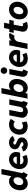

<svg xmlns="http://www.w3.org/2000/svg" viewBox="2340 -3154 822 5542"><g transform="rotate(-90 2751.0 -383.0)"><path d="M390.1 -65.9H388.2Q354.5 -30.8 312.3 -11.5Q270 7.8 222.7 7.8Q167 7.8 123 -19.3Q79.1 -46.4 54 -97.7Q28.8 -148.9 28.8 -217.8Q28.8 -298.3 62.7 -371.1Q96.7 -443.8 156.5 -488.5Q216.3 -533.2 290.5 -533.2Q334.5 -533.2 370.4 -516.6Q406.2 -500 431.2 -469.2H435.5L491.7 -752H645.5L530.3 -175.8Q527.8 -162.6 527.8 -155.3Q527.8 -142.1 534.4 -134.3Q541 -126.5 557.6 -119.1L482.9 6.3Q445.8 -8.3 422.6 -25.6Q399.4 -43 390.1 -65.9ZM405.3 -295.4Q405.3 -344.7 382.3 -374Q359.4 -403.3 316.9 -403.3Q276.9 -403.3 245.4 -378.2Q213.9 -353 196.5 -312.5Q179.2 -272 179.2 -229Q179.2 -178.2 203.4 -150.1Q227.5 -122.1 269 -122.1Q309.1 -122.1 340.1 -147.2Q371.1 -172.4 388.2 -212.4Q405.3 -252.4 405.3 -295.4Z M642.1 -228.5Q642.1 -308.1 678.7 -378.4Q715.3 -448.7 779.5 -491Q843.8 -533.2 921.9 -533.2Q981.9 -533.2 1030.8 -507.1Q1079.6 -481 1107.7 -434.8Q1135.7 -388.7 1135.7 -330.6Q1135.7 -302.7 1128.4 -268.6Q1121.1 -234.4 1110.8 -212.9H774.4Q781.7 -168 812.5 -141.8Q843.3 -115.7 890.1 -115.7Q920.4 -115.7 952.6 -125.7Q984.9 -135.7 1002.4 -149.9L1051.3 -31.7Q1015.6 -12.7 971.7 -2.4Q927.7 7.8 884.8 7.8Q809.1 7.8 754.4 -22.9Q699.7 -53.7 670.9 -107.2Q642.1 -160.6 642.1 -228.5ZM997.1 -309.6Q999.5 -319.3 999.5 -332Q999.5 -366.7 977.1 -389.2Q954.6 -411.6 916 -411.6Q871.6 -411.6 837.4 -383.1Q803.2 -354.5 785.6 -309.6Z M1148.9 -122.1 1277.8 -175.8Q1288.1 -152.3 1309.3 -134.3Q1330.6 -116.2 1358.9 -116.2Q1375.5 -116.2 1388.9 -122.6Q1402.3 -128.9 1410.2 -139.2Q1418 -149.4 1418 -160.2Q1418 -176.8 1401.9 -187.3Q1385.7 -197.8 1349.6 -212.9Q1307.6 -230.5 1280.3 -246.6Q1252.9 -262.7 1232.9 -292Q1212.9 -321.3 1212.9 -365.7Q1212.9 -416 1239.3 -454.1Q1265.6 -492.2 1310.3 -512.7Q1355 -533.2 1409.2 -533.2Q1455.6 -533.2 1494.1 -518.3Q1532.7 -503.4 1558.8 -477.3Q1585 -451.2 1596.2 -418.9L1470.2 -367.2Q1460 -385.7 1442.1 -397.5Q1424.3 -409.2 1400.9 -409.2Q1376.5 -409.2 1362.1 -396.5Q1347.7 -383.8 1347.7 -367.7Q1347.7 -355 1356.7 -345.7Q1365.7 -336.4 1379.9 -329.8Q1394 -323.2 1419.4 -314Q1461.4 -298.3 1488.5 -283.4Q1515.6 -268.6 1535.6 -240Q1555.7 -211.4 1555.7 -167Q1555.7 -116.2 1529.1 -76.4Q1502.4 -36.6 1456.3 -14.4Q1410.2 7.8 1353.5 7.8Q1304.2 7.8 1261.5 -9.3Q1218.8 -26.4 1189.2 -55.9Q1159.7 -85.4 1148.9 -122.1Z M1634.3 -229.5Q1634.3 -311.5 1671.9 -381.1Q1709.5 -450.7 1776.4 -491.9Q1843.3 -533.2 1926.3 -533.2Q1978.5 -533.2 2021.5 -517.6Q2064.5 -502 2089.4 -481L2012.7 -365.2Q1998 -380.9 1970.9 -390.9Q1943.8 -400.9 1918.5 -400.9Q1879.9 -400.9 1848.9 -377Q1817.9 -353 1800.8 -314.5Q1783.7 -275.9 1783.7 -234.4Q1783.7 -185.5 1808.8 -158Q1834 -130.4 1879.9 -130.4Q1907.2 -130.4 1934.8 -140.4Q1962.4 -150.4 1984.4 -167L2017.6 -33.7Q1989.7 -15.1 1950.2 -4.6Q1910.6 5.9 1870.1 5.9Q1803.7 5.9 1750.2 -22Q1696.8 -49.8 1665.5 -103Q1634.3 -156.2 1634.3 -229.5Z M2123.5 -155.8Q2123.5 -179.2 2128.4 -202.1L2193.8 -525.4H2349.1L2286.6 -210Q2284.2 -199.2 2284.2 -185.5Q2284.2 -155.8 2301 -139.6Q2317.9 -123.5 2345.2 -123.5Q2382.3 -123.5 2406.2 -151.1Q2430.2 -178.7 2439 -223.1L2500 -525.4H2655.8L2585.9 -176.8Q2584 -167 2584 -156.7Q2584 -141.1 2590.6 -131.8Q2597.2 -122.6 2610.4 -118.7L2557.6 7.8Q2471.2 -12.2 2450.7 -58.1H2447.8Q2418.9 -26.4 2380.9 -9.3Q2342.8 7.8 2297.9 7.8Q2250.5 7.8 2210.7 -11.5Q2170.9 -30.8 2147.2 -67.6Q2123.5 -104.5 2123.5 -155.8Z M2826.7 -752H2980.5L2927.7 -486.8H2929.2Q2958 -508.8 2990.5 -521Q3022.9 -533.2 3057.6 -533.2Q3107.9 -533.2 3150.4 -507.6Q3192.9 -481.9 3218.3 -431.6Q3243.7 -381.3 3243.7 -310.5Q3243.7 -230.5 3210.9 -157Q3178.2 -83.5 3119.4 -37.8Q3060.5 7.8 2985.8 7.8Q2937 7.8 2898.4 -12.5Q2859.9 -32.7 2835.4 -70.3H2835L2821.3 0H2676.3ZM3094.7 -296.4Q3094.7 -346.2 3071.8 -374.8Q3048.8 -403.3 3005.9 -403.3Q2964.8 -403.3 2933.1 -378.2Q2901.4 -353 2884.3 -312.7Q2867.2 -272.5 2867.2 -228.5Q2867.2 -178.2 2890.4 -150.1Q2913.6 -122.1 2956.5 -122.1Q2997.6 -122.1 3029.1 -147Q3060.5 -171.9 3077.6 -212.2Q3094.7 -252.4 3094.7 -296.4Z M3305.2 -133.8Q3305.2 -158.7 3311 -188L3378.4 -525.4H3533.2L3463.4 -178.2Q3462.4 -174.3 3462.4 -167Q3462.4 -144 3478.8 -134.3Q3495.1 -124.5 3519 -119.1L3465.3 7.8Q3305.2 -1.5 3305.2 -133.8ZM3390.6 -680.2Q3390.6 -706.5 3403.1 -728Q3415.5 -749.5 3437 -761.7Q3458.5 -773.9 3484.9 -773.9Q3510.7 -773.9 3532.2 -761.5Q3553.7 -749 3566.2 -727.8Q3578.6 -706.5 3578.6 -680.2Q3578.6 -654.3 3566.2 -632.8Q3553.7 -611.3 3532.2 -598.6Q3510.7 -585.9 3484.9 -585.9Q3458.5 -585.9 3437 -598.6Q3415.5 -611.3 3403.1 -632.8Q3390.6 -654.3 3390.6 -680.2Z M3588.9 -228.5Q3588.9 -308.1 3625.5 -378.4Q3662.1 -448.7 3726.3 -491Q3790.5 -533.2 3868.7 -533.2Q3928.7 -533.2 3977.5 -507.1Q4026.4 -481 4054.4 -434.8Q4082.5 -388.7 4082.5 -330.6Q4082.5 -302.7 4075.2 -268.6Q4067.9 -234.4 4057.6 -212.9H3721.2Q3728.5 -168 3759.3 -141.8Q3790 -115.7 3836.9 -115.7Q3867.2 -115.7 3899.4 -125.7Q3931.6 -135.7 3949.2 -149.9L3998 -31.7Q3962.4 -12.7 3918.5 -2.4Q3874.5 7.8 3831.5 7.8Q3755.9 7.8 3701.2 -22.9Q3646.5 -53.7 3617.7 -107.2Q3588.9 -160.6 3588.9 -228.5ZM3943.8 -309.6Q3946.3 -319.3 3946.3 -332Q3946.3 -366.7 3923.8 -389.2Q3901.4 -411.6 3862.8 -411.6Q3818.4 -411.6 3784.2 -383.1Q3750 -354.5 3732.4 -309.6Z M4213.9 -525.4H4362.8L4349.6 -461.9H4351.6Q4376.5 -492.7 4415 -512.9Q4453.6 -533.2 4498 -533.2Q4523.9 -533.2 4543.9 -526.4Q4564 -519.5 4572.3 -510.3L4488.3 -373Q4481 -377.9 4468.8 -381.1Q4456.5 -384.3 4444.3 -384.3Q4418.5 -384.3 4391.4 -369.9Q4364.3 -355.5 4343.5 -328.1Q4322.8 -300.8 4315.4 -263.7L4262.2 0H4107.9Z M4607.4 -131.3Q4607.4 -148.9 4611.3 -169.9L4656.7 -398.4H4573.7L4599.6 -525.4H4682.1L4712.4 -676.8H4865.2L4835.4 -525.4H4949.7L4924.3 -398.4H4810.5L4768.6 -184.1Q4766.1 -171.9 4766.1 -163.1Q4766.1 -127.9 4797.4 -127.9Q4809.6 -127.9 4821.5 -132.3Q4833.5 -136.7 4840.3 -141.6L4890.6 -19.5Q4870.6 -8.3 4836.7 -0.2Q4802.7 7.8 4769.5 7.8Q4714.8 7.8 4678.5 -10.5Q4642.1 -28.8 4624.8 -60.3Q4607.4 -91.8 4607.4 -131.3Z M4962.4 -228.5Q4962.4 -309.1 4999.3 -379.2Q5036.1 -449.2 5101.3 -491.2Q5166.5 -533.2 5247.1 -533.2Q5314 -533.2 5365 -503.2Q5416 -473.1 5444.1 -420.2Q5472.2 -367.2 5472.2 -299.3Q5472.2 -219.2 5434.1 -148.4Q5396 -77.6 5329.8 -34.9Q5263.7 7.8 5183.1 7.8Q5116.7 7.8 5066.7 -22.5Q5016.6 -52.7 4989.5 -106.4Q4962.4 -160.2 4962.4 -228.5ZM5324.2 -297.9Q5324.2 -346.7 5302.5 -374.8Q5280.8 -402.8 5240.7 -402.8Q5201.7 -402.8 5171.9 -377.2Q5142.1 -351.6 5126.2 -311Q5110.4 -270.5 5110.4 -227.5Q5110.4 -178.7 5131.6 -150.4Q5152.8 -122.1 5192.9 -122.1Q5231.9 -122.1 5261.7 -147.7Q5291.5 -173.3 5307.9 -214.1Q5324.2 -254.9 5324.2 -297.9Z"/></g></svg>

Font: Reddit Sans Vanilla ExtraBold
Style: Italic
Weight: 800
Italic angle: -11.25°
Designer: Stephen Hutchings
Version: Version 1.013